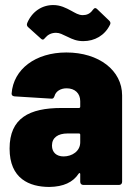

<svg xmlns="http://www.w3.org/2000/svg" viewBox="-20 -733 538 761"><path d="M202 -603C217 -603 226 -597 248 -587C268 -577 285 -570 310 -570C355 -570 395 -592 416 -635C419 -641 418 -646 413 -651L365 -697C363 -699 360 -701 358 -701C354 -701 351 -698 348 -694C337 -678 323 -673 308 -673C291 -673 278 -682 263 -690C241 -702 219 -713 191 -713C146 -713 107 -687 88 -642C85 -635 87 -629 92 -625L142 -580C144 -578 147 -576 149 -576C153 -576 156 -579 159 -583C169 -595 183 -603 202 -603ZM243 -525C121 -525 33 -459 26 -362C26 -355 30 -352 38 -351L183 -342C191 -341 193 -345 196 -352C201 -371 220 -383 244 -383C277 -383 298 -363 298 -332V-310C298 -307 296 -305 293 -305H224C96 -305 18 -265 18 -144C18 -25 96 8 176 8C231 7 269 -10 292 -45C295 -49 298 -47 298 -43V-12C298 -5 303 0 310 0H452C459 0 464 -5 464 -12V-355C464 -454 372 -525 243 -525ZM232 -113C204 -113 186 -129 186 -156C186 -187 209 -204 248 -204H293C296 -204 298 -202 298 -199V-169C298 -134 266 -113 232 -113Z"/></svg>

Font: Barlow Semi Condensed ExtraBold
Style: Regular
Weight: 800
Width: 4
Designer: Jeremy Tribby
Foundry: Tribby Type
Version: Version 1.422;hotconv 1.0.109;makeotfexe 2.5.65596